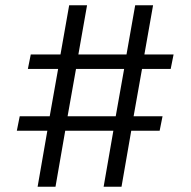

<svg xmlns="http://www.w3.org/2000/svg" viewBox="-20 -710 725 730"><path d="M520 -448H629L640 -503H529L562 -690H494L461 -503H278L311 -690H243L210 -503H97L86 -448H201L169 -268H55L44 -213H160L123 0H191L228 -213H411L374 0H442L479 -213H587L598 -268H488ZM452 -448 420 -268H237L269 -448Z"/></svg>

Font: SnT
Style: Regular
Weight: 400
Designer: Natanael Gama
Version: Version 1.001;PS 001.001;hotconv 1.0.70;makeotf.lib2.5.58329